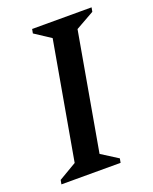

<svg xmlns="http://www.w3.org/2000/svg" viewBox="-112 -624 548 689"><g transform="rotate(-20 162.5 -280.0)"><path d="M3 0 6 -16 74 -56 153 -504 92 -544 95 -560H322L319 -544L248 -504L169 -56L232 -16L229 0Z"/></g></svg>

Font: Spectral SC Medium
Style: Italic
Weight: 500
Italic angle: -10°
Designer: Jean-Baptiste Levee
Foundry: Production Type
Version: Version 2.001